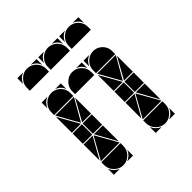

<svg xmlns="http://www.w3.org/2000/svg" viewBox="-177 -790 921 921"><g transform="rotate(-45 284.0 -329.5)"><path d="M284 -492Q311 -492 330 -473Q349 -454 349 -427V-407H219V-427Q219 -453 238.5 -472.5Q258 -492 284 -492ZM142 -492Q169 -492 188 -473Q207 -454 207 -427V-407H77V-427Q77 -453 96.5 -472.5Q116 -492 142 -492ZM426 -492Q453 -492 472 -473Q491 -454 491 -427V-407H361V-427Q361 -453 380.5 -472.5Q400 -492 426 -492ZM426 -2Q400 -2 380.5 -21.5Q361 -41 361 -67V-87H491V-67Q491 -41 471.5 -21.5Q452 -2 426 -2ZM142 -2Q116 -2 96.5 -21.5Q77 -41 77 -67V-87H207V-67Q207 -41 187.5 -21.5Q168 -2 142 -2ZM363 -92 426 -205 490 -92ZM79 -92 142 -205 206 -92ZM206 -402 142 -290 79 -402ZM490 -402 426 -290 363 -402ZM424 -212H361V-282H424ZM140 -212H77V-282H140ZM491 -212H429V-282H491ZM207 -212H145V-282H207ZM77 -287V-395L138 -287ZM361 -287V-395L422 -287ZM361 -207H422L361 -99ZM77 -207H138L77 -99ZM207 -287H147L207 -395ZM491 -207V-99L431 -207ZM207 -207V-99L147 -207ZM491 -287H431L491 -395ZM77 -42Q89 -14 117 -2H77ZM361 -42Q373 -14 401 -2H361ZM361 -492H401Q387 -487 377 -477Q367 -467 361 -453ZM77 -492H117Q103 -487 93 -477Q83 -467 77 -453ZM168 -2Q182 -8 192 -18Q202 -28 207 -42V-2ZM452 -2Q466 -8 476 -18Q486 -28 491 -42V-2ZM349 -492V-453Q339 -482 310 -492ZM207 -492V-453Q197 -482 168 -492ZM284 -657Q311 -657 330 -638Q349 -619 349 -592V-572H219V-592Q219 -618 238.5 -637.5Q258 -657 284 -657ZM142 -657Q169 -657 188 -638Q207 -619 207 -592V-572H77V-592Q77 -618 96.5 -637.5Q116 -657 142 -657ZM426 -657Q453 -657 472 -638Q491 -619 491 -592V-572H361V-592Q361 -618 380.5 -637.5Q400 -657 426 -657ZM361 -657H401Q387 -652 377 -642Q367 -632 361 -618ZM219 -657H259Q245 -652 235 -642Q225 -632 219 -618ZM77 -657H117Q103 -652 93 -642Q83 -632 77 -618ZM349 -657V-618Q339 -647 310 -657ZM491 -657V-618Q481 -647 452 -657ZM207 -657V-618Q197 -647 168 -657Z"/></g></svg>

Font: CAT DyFa
Style: Regular
Weight: 400
Designer: Peter Wiegel
Foundry: Peter Wiegel
Version: Version 1.001; ttfautohint (v1.3)